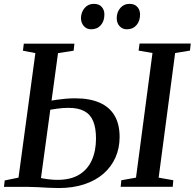

<svg xmlns="http://www.w3.org/2000/svg" viewBox="-22 -969 1009 996"><path d="M282 6.5Q258 6.5 230 5Q202 3.5 174.8 2Q147.5 0.5 126 0.5H-1.5L2.5 -33L74 -47.5L161.5 -693.5L97 -706L101.5 -742.5H364L360 -706L279 -693.5L190.5 -45.5Q208.5 -41.5 231.5 -38.8Q254.5 -36 276 -36Q344.5 -36 388.5 -62.8Q432.5 -89.5 454.2 -137.8Q476 -186 476 -250.5Q476 -305.5 461.2 -340.8Q446.5 -376 415 -392.8Q383.5 -409.5 333.5 -409.5Q302.5 -409.5 273.8 -405.2Q245 -401 224.5 -397.5L228.5 -443.5Q245 -447.5 268.5 -451Q292 -454.5 318 -456.8Q344 -459 367.5 -459Q443 -459 494.5 -436.5Q546 -414 572.2 -369.5Q598.5 -325 598.5 -258.5Q598.5 -200.5 577 -152Q555.5 -103.5 514.8 -68Q474 -32.5 415.2 -13Q356.5 6.5 282 6.5ZM604 0 607.5 -34 683.5 -47.5 769 -694 697 -706.5 702 -743H967.5L963.5 -706.5L886.5 -694L801 -47.5L877 -34L874 0ZM450.5 -817Q427.5 -817 412.8 -833.8Q398 -850.5 398 -876Q399 -907 417.5 -928Q436 -949 464.5 -949Q492 -949 506 -932.8Q520 -916.5 519.5 -893Q519.5 -860 501 -838.5Q482.5 -817 450.5 -817ZM636 -817Q612.5 -817 597.8 -833.8Q583 -850.5 583.5 -876Q584 -907 602.5 -928Q621 -949 649.5 -949Q676.5 -949 690.8 -932.8Q705 -916.5 704.5 -893Q704.5 -860 686 -838.5Q667.5 -817 636 -817Z"/></svg>

Font: Merriweather 60pt Medium
Style: Italic
Weight: 500
Italic angle: -7.8°
Version: Version 2.101